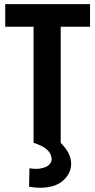

<svg xmlns="http://www.w3.org/2000/svg" viewBox="-20 -679 453 913"><path d="M169.9 213.9Q264.6 213.9 302.7 153.3Q318.4 127.9 318.4 100.6Q318.4 54.7 279.3 11.7Q273.4 5.9 268.6 0V-551.8H408.2V-659.2H4.9V-551.8H139.6V0Q217.8 24.4 224.6 69.3Q225.6 73.2 225.6 76.2Q225.6 107.4 185.5 119.1Q169.9 124 151.4 124Q136.7 124 120.1 121.1L118.2 209Q149.4 213.9 169.9 213.9Z"/></svg>

Font: Yaldevi Colombo
Style: Bold
Weight: 700
Designer: Sol Matas, Denzil Rajitha, Kosala Senevirathne and Pathum Egodawatta
Foundry: Mooniak
Version: Version 1.020 ; ttfautohint (v1.6)